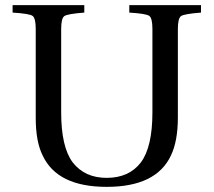

<svg xmlns="http://www.w3.org/2000/svg" viewBox="-20 -712 831 747"><path d="M29 -663V-692H308V-663Q243 -658 230.5 -649.5Q218 -641 218 -599V-275Q218 -140 263 -80Q310 -20 395 -20Q482 -20 528 -80Q573 -140 573 -275V-599Q573 -641 561 -650Q549 -659 483 -663V-692H762V-663Q697 -658 684.5 -649.5Q672 -641 672 -599V-255Q672 -163 645 -107Q588 15 395 15Q203 15 146 -107Q119 -161 119 -253V-599Q119 -641 107 -650Q95 -659 29 -663Z"/></svg>

Font: Linguistics Pro
Style: Regular
Weight: 400
Designer: Stefan Peev, Context Ltd
Foundry: Stefan Peev, Context Ltd
Version: Version 001.000